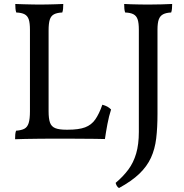

<svg xmlns="http://www.w3.org/2000/svg" viewBox="-20 -699 929 968"><path d="M321 -45Q377 -45 409 -57Q441 -69 460.5 -97Q480 -125 496 -171Q511 -167 521 -161.5Q531 -156 540 -147Q529 -113 521.5 -73Q514 -33 509 2Q490 1 458.5 1Q427 1 389.5 0.5Q352 0 315 0Q287 0 250.5 0Q214 0 176.5 0.5Q139 1 107 1.5Q75 2 56 3Q56 -11 57 -21.5Q58 -32 61 -40Q88 -42 103 -50Q118 -58 124.5 -78.5Q131 -99 131 -138V-549Q131 -583 125 -601Q119 -619 104 -627Q89 -635 62 -636Q59 -644 58 -655.5Q57 -667 57 -679Q77 -678 99.5 -677.5Q122 -677 143 -676.5Q164 -676 178 -676Q200 -676 220 -676.5Q240 -677 259.5 -677.5Q279 -678 299 -679Q299 -666 298 -655Q297 -644 294 -636Q268 -635 252.5 -627Q237 -619 231 -600Q225 -581 225 -546V-138Q225 -101 232 -81Q239 -61 258.5 -53Q278 -45 315 -45ZM774 -125Q774 -55 767.5 -1Q761 53 741 96.5Q721 140 682.5 177Q644 214 580 249Q573 245 569 238Q565 231 563 223Q601 191 627 156Q653 121 666.5 75Q680 29 680 -34V-549Q680 -583 674 -601Q668 -619 653 -627Q638 -635 611 -636Q608 -644 607 -655Q606 -666 606 -679Q621 -678 640.5 -677.5Q660 -677 682.5 -676.5Q705 -676 727 -676Q760 -676 795 -677Q830 -678 848 -679Q848 -666 847 -655Q846 -644 843 -636Q818 -635 802.5 -627Q787 -619 780.5 -601Q774 -583 774 -549Z"/></svg>

Font: Vollkorn
Style: Regular
Weight: 400
Designer: Friedrich Althausen
Foundry: Friedrich Althausen
Version: Version 5.001